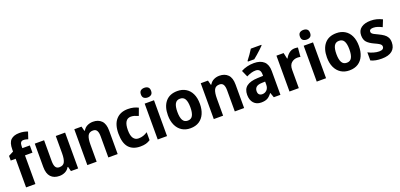

<svg xmlns="http://www.w3.org/2000/svg" viewBox="15 -1752 5724 2748"><g transform="rotate(-20 2877.0 -378.0)"><path d="M347 -436H233V0H91V-436H16V-507L91 -546V-578Q91 -682 136 -723.5Q181 -765 265 -765Q303 -765 334 -758.5Q365 -752 391 -742L356 -637Q340 -642 323 -646Q306 -650 285 -650Q233 -650 233 -577V-546H347Z M884 -546V0H774L756 -70H748Q725 -29 685 -9.5Q645 10 598 10Q515 10 468.5 -39.5Q422 -89 422 -190V-546H564V-228Q564 -168 581.5 -138Q599 -108 639 -108Q700 -108 721 -153Q742 -198 742 -282V-546Z M1310 -556Q1391 -556 1438.5 -508Q1486 -460 1486 -358V0H1344V-321Q1344 -379 1326.5 -408.5Q1309 -438 1268 -438Q1209 -438 1187.5 -394Q1166 -350 1166 -259V0H1024V-546H1134L1152 -476H1160Q1183 -517 1223 -536.5Q1263 -556 1310 -556Z M1832 10Q1717 10 1656.5 -58Q1596 -126 1596 -270Q1596 -411 1661 -483.5Q1726 -556 1841 -556Q1892 -556 1930 -546Q1968 -536 1998 -520L1957 -409Q1926 -423 1899 -431Q1872 -439 1845 -439Q1740 -439 1740 -271Q1740 -188 1767.5 -148Q1795 -108 1846 -108Q1885 -108 1918.5 -119.5Q1952 -131 1983 -152V-31Q1952 -10 1916.5 0Q1881 10 1832 10Z M2168 -761Q2202 -761 2223.5 -744Q2245 -727 2245 -687Q2245 -648 2223 -631Q2201 -614 2168 -614Q2134 -614 2112 -631Q2090 -648 2090 -687Q2090 -727 2111.5 -744Q2133 -761 2168 -761ZM2238 -546V0H2096V-546Z M2838 -274Q2838 -189 2810 -125Q2782 -61 2727.5 -25.5Q2673 10 2593 10Q2519 10 2464.5 -25Q2410 -60 2380.5 -124Q2351 -188 2351 -274Q2351 -406 2414 -481Q2477 -556 2596 -556Q2667 -556 2722 -523.5Q2777 -491 2807.5 -428Q2838 -365 2838 -274ZM2495 -274Q2495 -191 2518.5 -148.5Q2542 -106 2595 -106Q2647 -106 2670 -148.5Q2693 -191 2693 -274Q2693 -357 2670 -398.5Q2647 -440 2594 -440Q2542 -440 2518.5 -398.5Q2495 -357 2495 -274Z M3236 -556Q3317 -556 3364.5 -508Q3412 -460 3412 -358V0H3270V-321Q3270 -379 3252.5 -408.5Q3235 -438 3194 -438Q3135 -438 3113.5 -394Q3092 -350 3092 -259V0H2950V-546H3060L3078 -476H3086Q3109 -517 3149 -536.5Q3189 -556 3236 -556Z M3761 -557Q3860 -557 3912.5 -508.5Q3965 -460 3965 -363V0H3864L3838 -74H3835Q3803 -30 3767.5 -10Q3732 10 3671 10Q3600 10 3558.5 -36Q3517 -82 3517 -162Q3517 -249 3573 -291Q3629 -333 3739 -337L3824 -340V-364Q3824 -449 3748 -449Q3714 -449 3679.5 -438.5Q3645 -428 3609 -410L3565 -509Q3606 -532 3656.5 -544.5Q3707 -557 3761 -557ZM3773 -251Q3713 -249 3687.5 -226Q3662 -203 3662 -164Q3662 -129 3679.5 -113Q3697 -97 3726 -97Q3767 -97 3795.5 -126Q3824 -155 3824 -207V-253ZM3953 -756Q3936 -738 3906 -709.5Q3876 -681 3843.5 -653Q3811 -625 3787 -606H3690V-619Q3715 -651 3744 -691.5Q3773 -732 3793 -766H3953Z M4383 -556Q4408 -556 4432 -551L4420 -412Q4412 -414 4399.5 -415.5Q4387 -417 4375 -417Q4322 -417 4283.5 -384Q4245 -351 4245 -278V0H4103V-546H4212L4232 -455H4239Q4260 -496 4297 -526Q4334 -556 4383 -556Z M4590 -761Q4624 -761 4645.5 -744Q4667 -727 4667 -687Q4667 -648 4645 -631Q4623 -614 4590 -614Q4556 -614 4534 -631Q4512 -648 4512 -687Q4512 -727 4533.5 -744Q4555 -761 4590 -761ZM4660 -546V0H4518V-546Z M5260 -274Q5260 -189 5232 -125Q5204 -61 5149.5 -25.5Q5095 10 5015 10Q4941 10 4886.5 -25Q4832 -60 4802.5 -124Q4773 -188 4773 -274Q4773 -406 4836 -481Q4899 -556 5018 -556Q5089 -556 5144 -523.5Q5199 -491 5229.5 -428Q5260 -365 5260 -274ZM4917 -274Q4917 -191 4940.5 -148.5Q4964 -106 5017 -106Q5069 -106 5092 -148.5Q5115 -191 5115 -274Q5115 -357 5092 -398.5Q5069 -440 5016 -440Q4964 -440 4940.5 -398.5Q4917 -357 4917 -274Z M5720 -161Q5720 -78 5666 -34Q5612 10 5508 10Q5458 10 5418.5 2.5Q5379 -5 5342 -22V-146Q5379 -126 5424 -113Q5469 -100 5507 -100Q5545 -100 5562 -113Q5579 -126 5579 -149Q5579 -162 5572 -173.5Q5565 -185 5543 -198.5Q5521 -212 5474 -233Q5407 -264 5374 -300.5Q5341 -337 5341 -403Q5341 -478 5394.5 -517Q5448 -556 5539 -556Q5586 -556 5628 -545.5Q5670 -535 5714 -513L5672 -409Q5638 -426 5606 -437Q5574 -448 5540 -448Q5481 -448 5481 -409Q5481 -396 5488.5 -385.5Q5496 -375 5517.5 -362.5Q5539 -350 5582 -331Q5624 -311 5655 -289.5Q5686 -268 5703 -237.5Q5720 -207 5720 -161Z"/></g></svg>

Font: Noto Sans SemiCondensed
Style: Bold
Weight: 700
Width: 4
Designer: Monotype Design Team
Foundry: Monotype Imaging Inc.
Version: Version 2.013; ttfautohint (v1.8.4.7-5d5b)